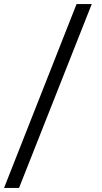

<svg xmlns="http://www.w3.org/2000/svg" viewBox="-67 -717 506 948"><path d="M311 -697H386L27 211H-47Z"/></svg>

Font: Hanken Grotesk Medium
Style: Regular
Weight: 500
Designer: Alfredo Marco Pradil
Foundry: Hanken Design Co.
Version: Version 3.014